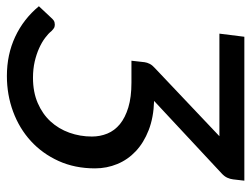

<svg xmlns="http://www.w3.org/2000/svg" viewBox="-110 -646 764 585"><g transform="rotate(90 272.5 -354.0)"><path d="M527 -681.5Q526 -673 522 -664Q518 -655 508 -646L288 -441Q338.5 -439.5 377 -424.5Q415.5 -409.5 441.2 -385.2Q467 -361 480.2 -329Q493.5 -297 493.5 -261Q493.5 -199.5 471 -150Q448.5 -100.5 410.2 -65.5Q372 -30.5 320.8 -11.5Q269.5 7.5 212 7.5Q146.5 7.5 92.5 -17.8Q38.5 -43 -0.5 -90L38 -131Q43.5 -136.5 47.8 -137.5Q52 -138.5 55 -138.5Q60.5 -138.5 64.5 -136.8Q68.5 -135 75.5 -128Q82.5 -119 95.8 -109Q109 -99 127.2 -90.8Q145.5 -82.5 168.2 -77.2Q191 -72 217.5 -72Q261 -72 294.5 -86.5Q328 -101 350.5 -125.5Q373 -150 384.8 -182.8Q396.5 -215.5 396.5 -251.5Q396.5 -276.5 387.5 -298.5Q378.5 -320.5 358.8 -336.8Q339 -353 307.8 -362.5Q276.5 -372 232.5 -372H165.5L170 -412Q171 -419.5 175 -427.5Q179 -435.5 187.5 -443L395.5 -640H83L92.5 -716H531Z"/></g></svg>

Font: Lato 2
Style: Italic
Weight: 400
Italic angle: -7°
Designer: Lukasz Dziedzic with Adam Twardoch and Botio Nikoltchev
Foundry: tyPoland Lukasz Dziedzic
Version: Version 2.015; 2015-08-06; http://www.latofonts.com/